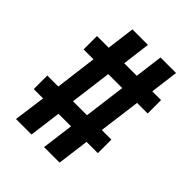

<svg xmlns="http://www.w3.org/2000/svg" viewBox="-206 -846 962 962"><g transform="rotate(45 275.0 -365.0)"><path d="M73 0 96 -169H30V-265H108L136 -486H66V-581H149L168 -730H278L259 -581H348L367 -730H477L458 -581H520V-486H445L416 -265H484V-169H404L382 0H272L294 -169H205L183 0ZM206 -217 169 -265H355L305 -217L346 -534L384 -486H197L247 -534Z"/></g></svg>

Font: M PLUS Code Latin SemiExpanded Medium
Style: Regular
Weight: 500
Width: 6
Designer: Coji Morishita
Foundry: UNDERFOREST DESIGN
Version: Version 1.002; ttfautohint (v1.8.3)